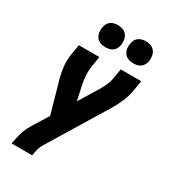

<svg xmlns="http://www.w3.org/2000/svg" viewBox="-228 -872 1056 1189"><g transform="rotate(30 300.0 -277.0)"><path d="M52 205 53 198Q59 162 69.5 126Q80 90 100 57L173 -62L107 -296Q97 -334 93 -374.5Q89 -415 96 -457L108 -530H255L243 -457Q238 -423 240 -390Q242 -357 249 -325L271 -223L354 -358Q368 -382 379.5 -406.5Q391 -431 395 -457L408 -530H554L542 -457Q535 -415 518 -374.5Q501 -334 478 -296L225 119Q214 137 208.5 157.5Q203 178 200 198L199 205ZM456 -601Q437 -601 419.5 -607.5Q402 -614 391.5 -628.5Q381 -643 378 -661.5Q375 -680 379 -699Q381 -712 387.5 -724.5Q394 -737 405.5 -745Q417 -753 430 -756Q443 -759 456 -759Q475 -759 492.5 -752.5Q510 -746 520.5 -731.5Q531 -717 534 -698.5Q537 -680 534 -661Q532 -648 525 -635.5Q518 -623 507 -615Q496 -607 482.5 -604Q469 -601 456 -601ZM256 -601Q237 -601 219.5 -607.5Q202 -614 191.5 -628.5Q181 -643 178 -661.5Q175 -680 179 -699Q181 -712 187.5 -724.5Q194 -737 205.5 -745Q217 -753 230 -756Q243 -759 256 -759Q275 -759 292.5 -752.5Q310 -746 320.5 -731.5Q331 -717 334 -698.5Q337 -680 334 -661Q332 -648 325 -635.5Q318 -623 307 -615Q296 -607 282.5 -604Q269 -601 256 -601Z"/></g></svg>

Font: Iosevka Curly HvExObl
Style: Regular
Weight: 900
Width: 7
Italic angle: -9°
Monospace: yes
Designer: Belleve Invis
Foundry: Belleve Invis
Version: Version 11.1.0; ttfautohint (v1.8.3)